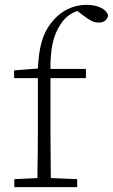

<svg xmlns="http://www.w3.org/2000/svg" viewBox="-20 -771 465 791"><path d="M39 0V-33L149 -38H174L298 -33V0ZM134 0Q134 -36 134.5 -72Q135 -108 135.5 -144Q136 -180 136 -215V-449H38V-481L152 -490L136 -474V-483Q138 -541 147.5 -582Q157 -623 174 -652Q191 -681 215 -703Q242 -728 273 -739.5Q304 -751 336 -751Q371 -751 395 -739.5Q419 -728 425 -709Q425 -697 415 -687.5Q405 -678 387 -678Q369 -678 354 -686.5Q339 -695 318 -711L294 -729L304 -730H300L311 -729Q287 -724 266 -709.5Q245 -695 229 -670Q218 -653 210 -634.5Q202 -616 197 -593Q192 -570 189.5 -540Q187 -510 188 -469V-215Q188 -180 188.5 -144Q189 -108 189 -72Q189 -36 190 0ZM163 -449V-487H334V-449Z"/></svg>

Font: Source Serif 4 Light
Style: Regular
Weight: 300
Designer: Frank Grießhammer
Foundry: Adobe Systems Incorporated
Version: Version 4.004;hotconv 1.0.116;makeotfexe 2.5.65601